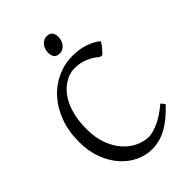

<svg xmlns="http://www.w3.org/2000/svg" viewBox="-237 -898 1010 1010"><g transform="rotate(-45 268.0 -392.5)"><path d="M497.1 -103Q465.8 -69.8 437.3 -47.1Q408.7 -24.4 382.1 -10.7Q355.5 2.9 329.8 8.8Q304.2 14.6 278.8 14.6Q233.4 14.6 189.7 -5.9Q146 -26.4 111.3 -64.9Q76.7 -103.5 55.4 -159.4Q34.2 -215.3 34.2 -286.1Q34.2 -364.3 57.9 -427.7Q81.5 -491.2 122.1 -536.1Q162.6 -581.1 216.3 -605.5Q270 -629.9 330.1 -629.9Q382.8 -629.9 422.6 -615.7Q462.4 -601.6 487.8 -581.1Q490.7 -578.6 486.3 -571.3Q481.9 -564 474.4 -554.7Q466.8 -545.4 458.3 -536.1Q449.7 -526.9 443.8 -521L426.8 -523.9Q401.9 -546.9 367.7 -561.5Q333.5 -576.2 289.1 -576.2Q272.5 -576.2 252.7 -570.1Q232.9 -564 212.9 -550.8Q192.9 -537.6 174.3 -516.4Q155.8 -495.1 141.4 -464.8Q127 -434.6 118.4 -394.8Q109.9 -355 109.9 -304.2Q109.9 -239.3 128.7 -190.4Q147.5 -141.6 177 -109.1Q206.5 -76.7 242.9 -60.3Q279.3 -43.9 314 -43.9Q340.3 -43.9 382.8 -62Q425.3 -80.1 479 -125Q481.4 -124 484.1 -120.8Q486.8 -117.7 489.3 -114.3Q491.7 -110.8 493.7 -107.7Q495.6 -104.5 497.1 -103ZM348.6 -752.4Q348.6 -738.8 344.2 -726.6Q339.8 -714.4 332.3 -705.3Q324.7 -696.3 314.5 -690.9Q304.2 -685.5 292 -685.5Q270 -685.5 260.5 -697.8Q251 -710 251 -732.4Q251 -746.1 255.4 -758.3Q259.8 -770.5 267.6 -779.5Q275.4 -788.6 285.4 -793.7Q295.4 -798.8 307.1 -798.8Q348.6 -798.8 348.6 -752.4Z"/></g></svg>

Font: Gentium Plus APac
Style: Regular
Weight: 400
Designer: J. Victor Gaultney, Annie Olsen, Iska Routamaa, Becca Hirsbrunner
Foundry: SIL International
Version: Version 5.000